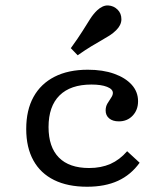

<svg xmlns="http://www.w3.org/2000/svg" viewBox="-20 -688 597 719"><path d="M306.2 11.3Q233.6 11.3 182.7 -13.8Q131.7 -38.9 105 -87.3Q78.2 -135.7 78.2 -204.9Q78.2 -275.7 105.5 -325Q132.7 -374.3 184.3 -400.6Q235.8 -426.9 308.7 -426.9Q365.3 -426.9 407.3 -411.9Q449.4 -397 473.2 -370.7Q497 -344.4 497 -308.8Q497 -276.1 476.7 -254.8Q456.5 -233.5 425.1 -233.5Q402.1 -233.5 388.9 -244.6Q375.6 -255.6 375.6 -274.3Q375.6 -289 382.4 -300.5Q389.2 -311.9 395.9 -321.7Q402.7 -331.6 402.7 -339.9Q402.7 -354.2 380.9 -362.8Q359.2 -371.4 322.4 -371.4Q244 -371.4 202.9 -330.6Q161.8 -289.9 161.8 -212.3Q161.8 -137.2 200.5 -98Q239.1 -58.8 313.9 -58.8Q358.5 -58.8 393.4 -74.1Q428.2 -89.5 456.1 -121.7L502.9 -78.6Q470.4 -33.3 422 -11Q373.5 11.3 306.2 11.3ZM270.9 -481 245.2 -507.6Q272.4 -545.1 289 -571.6Q305.5 -598.1 317.5 -616.9Q329.6 -635.8 343.7 -649.2Q364.6 -668.7 385.2 -667.6Q405.9 -666.5 420.8 -651.5Q434.6 -637.5 434.6 -615.9Q434.6 -594.4 415.1 -574.9Q404.2 -564 391 -555.5Q377.8 -547 360.6 -537.3Q343.5 -527.7 321.4 -514.3Q299.4 -500.9 270.9 -481Z"/></svg>

Font: Playfair 5pt SemiExpanded Light
Style: Regular
Weight: 300
Width: 6
Designer: Claus Eggers Sørensen
Foundry: Claus Eggers Sørensen
Version: Version 2.203